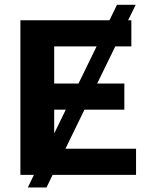

<svg xmlns="http://www.w3.org/2000/svg" viewBox="-20 -745 640 818"><path d="M204.1 0 178.2 53.7H98.6L124.5 0H66.9V-658.7H446.3L478.5 -724.6H558.1L525.9 -658.7H539.6V-547.4H471.2L394 -389.2H509.8V-277.8H339.8L258.8 -111.3H559.6V0ZM210.9 -389.2H314.5L391.6 -547.4H210.9ZM210.9 -176.3 260.3 -277.8H210.9Z"/></svg>

Font: Cousine
Style: Bold
Weight: 700
Monospace: yes
Designer: Steve Matteson
Foundry: Ascender Corporation
Version: Version 1.20